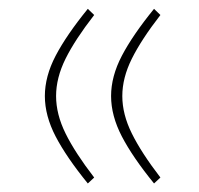

<svg xmlns="http://www.w3.org/2000/svg" viewBox="-20 -413 459 443"><path d="M197.3 -3.4 182.6 10.3Q133.3 -50.3 108.4 -98.1Q83.5 -146 83.5 -191.4Q83.5 -236.8 108.4 -284.4Q133.3 -332 182.6 -392.6L197.3 -378.4Q153.3 -321.8 131.3 -277.6Q109.4 -233.4 109.4 -191.4Q109.4 -149.4 131.3 -105Q153.3 -60.5 197.3 -3.4ZM350.1 -3.4 335.4 10.3Q286.1 -50.3 261.2 -98.1Q236.3 -146 236.3 -191.4Q236.3 -236.8 261.2 -284.4Q286.1 -332 335.4 -392.6L350.1 -378.4Q306.2 -321.8 284.2 -277.6Q262.2 -233.4 262.2 -191.4Q262.2 -149.4 284.2 -105Q306.2 -60.5 350.1 -3.4Z"/></svg>

Font: Vazirmatn UI Thin
Style: Regular
Weight: 100
Designer: Saber Rastikerdar
Foundry: Saber Rastikerdar
Version: Version 33.003